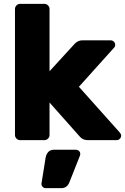

<svg xmlns="http://www.w3.org/2000/svg" viewBox="-20 -730 651 1000"><path d="M58 0ZM370 -503Q387 -520 409 -520H556Q566 -520 573 -513Q580 -506 580 -496Q580 -491 578 -487Q576 -483 569 -476L391 -278L601 -43Q611 -32 611 -24Q611 -14 604 -7Q597 0 587 0H438Q412 0 397 -17L238 -196V-27Q238 -16 230 -8Q222 0 211 0H85Q74 0 66 -8Q58 -16 58 -27V-683Q58 -694 66 -702Q74 -710 85 -710H211Q222 -710 230 -702Q238 -694 238 -683V-359ZM261 50H376Q385 50 391.5 56.5Q398 63 398 72Q398 76 397 79L342 218Q330 250 299 250H218Q209 250 202.5 243.5Q196 237 196 228V226L218 89Q221 73 231.5 61.5Q242 50 261 50Z"/></svg>

Font: Hezaedrus
Style: Bold
Weight: 700
Designer: Hubert & Fischer
Foundry: Hubert & Fischer
Version: Version 1.10;September 3, 2019;FontCreator 11.5.0.2425 64-bi